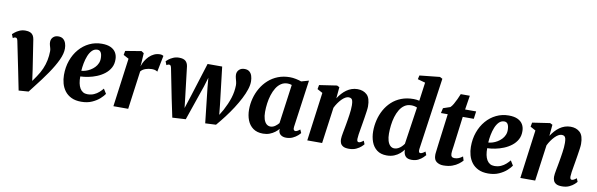

<svg xmlns="http://www.w3.org/2000/svg" viewBox="-53 -1320 5702 1834"><g transform="rotate(10 2798.5 -403.0)"><path d="M62 -455Q59 -470 53.8 -476.8Q48.5 -483.5 40.5 -483.5Q32 -483.5 26 -480.8Q20 -478 14.5 -474L0 -509.5Q5 -514.5 21.8 -528.2Q38.5 -542 64.5 -553.8Q90.5 -565.5 122 -565.5Q150.5 -565.5 168.5 -557.5Q186.5 -549.5 196.2 -534.2Q206 -519 209.5 -497L253.5 -211.5L276.5 -46L234.5 -54L304.5 -155Q333.5 -197.5 351.5 -239Q369.5 -280.5 378.2 -323.8Q387 -367 387.5 -412.5Q387.5 -427.5 383.5 -441Q379.5 -454.5 375.5 -469Q371.5 -483.5 371.5 -499.5Q371.5 -527.5 390.5 -546.5Q409.5 -565.5 441.5 -565.5Q471 -565.5 488.8 -550.8Q506.5 -536 514.5 -512.2Q522.5 -488.5 522.5 -462Q523 -413 493.8 -350Q464.5 -287 412.8 -211.5Q361 -136 293 -50L252 3L156.5 10L120 -171.5Z M984 -103.5Q970.5 -82.5 940.8 -55.5Q911 -28.5 866.2 -8.5Q821.5 11.5 762.5 11.5Q706 11.5 666.8 -7.5Q627.5 -26.5 603.2 -58.5Q579 -90.5 568 -130.5Q557 -170.5 557 -211.5Q556.5 -288 579.8 -353Q603 -418 644.5 -466.2Q686 -514.5 742 -541.5Q798 -568.5 863 -568.5Q916 -568.5 949.5 -552.5Q983 -536.5 999.2 -508.8Q1015.5 -481 1016 -446.5Q1017.5 -398.5 997.8 -362.5Q978 -326.5 944.8 -300.8Q911.5 -275 871 -258.5Q830.5 -242 789.2 -234Q748 -226 713 -225Q712.5 -189 718.2 -160.2Q724 -131.5 736 -111.2Q748 -91 766.2 -80.2Q784.5 -69.5 808 -69.5Q844.5 -69.5 872 -81.8Q899.5 -94 920 -112.5Q940.5 -131 955.5 -149.5ZM830.5 -505Q800.5 -505 779.2 -483.5Q758 -462 744.2 -427.8Q730.5 -393.5 723 -354.5Q715.5 -315.5 713.5 -280Q732.5 -281 755 -288Q777.5 -295 799.2 -308Q821 -321 839 -339.5Q857 -358 867.2 -382.2Q877.5 -406.5 876 -435.5Q875 -470 863.5 -487.5Q852 -505 830.5 -505Z M1074 0 1137.5 -471.5 1085.5 -499.5 1093 -539.5 1247 -565 1271.5 -549 1266 -458.5 1262.5 -419.5Q1271 -447 1286.2 -473Q1301.5 -499 1322.8 -520Q1344 -541 1370.2 -553.2Q1396.5 -565.5 1427 -565.5Q1439.5 -565.5 1448.2 -562.2Q1457 -559 1461 -556L1429.5 -397.5Q1426 -401.5 1412.2 -407.2Q1398.5 -413 1376 -413Q1360 -413 1344.2 -410.2Q1328.5 -407.5 1314.2 -402.5Q1300 -397.5 1288.2 -389.8Q1276.5 -382 1268 -371.5L1217.5 0Z M1647 10 1609.5 -168.5 1552.5 -455Q1549 -471 1544 -477.2Q1539 -483.5 1531 -483.5Q1522 -483.5 1516.8 -480.8Q1511.5 -478 1504.5 -474L1490.5 -509.5Q1495.5 -515.5 1512.5 -529Q1529.5 -542.5 1555.5 -554Q1581.5 -565.5 1612 -565.5Q1654.5 -565.5 1674.8 -548Q1695 -530.5 1700 -497L1735 -202L1746.5 -101L1788 -229L1890 -553.5H2031.5L2074.5 -188L2084 -94L2117 -149Q2134 -181 2147.8 -212.5Q2161.5 -244 2171.5 -275.2Q2181.5 -306.5 2186.5 -337.8Q2191.5 -369 2192 -400Q2192 -417 2187.8 -434Q2183.5 -451 2179 -468Q2174.5 -485 2174.5 -501.5Q2174.5 -529 2194 -548.5Q2213.5 -568 2247 -568Q2277 -568 2294.5 -553.2Q2312 -538.5 2319.5 -514.8Q2327 -491 2327.5 -463.5Q2328.5 -428 2314.2 -383.8Q2300 -339.5 2274.8 -290.8Q2249.5 -242 2216.8 -191Q2184 -140 2146.2 -90.5Q2108.5 -41 2070 4L1966 9L1928 -334.5L1920 -425L1892.5 -334.5L1776.5 2.5Z M2807.5 -105.5Q2805 -85 2810.5 -76.5Q2816 -68 2826.5 -68Q2834 -68 2844.5 -73Q2855 -78 2871 -91L2885 -59Q2879.5 -50.5 2861 -33.8Q2842.5 -17 2814.2 -3.5Q2786 10 2750 10Q2718.5 10 2698 -5.2Q2677.5 -20.5 2675.5 -50.5L2677 -63.5Q2661.5 -45 2639.5 -28.2Q2617.5 -11.5 2589.2 -0.8Q2561 10 2525.5 10Q2467 10 2429.2 -17.5Q2391.5 -45 2373.5 -91.2Q2355.5 -137.5 2355.5 -193.5Q2355.5 -249 2369.8 -303Q2384 -357 2411.8 -404.5Q2439.5 -452 2479.8 -488.2Q2520 -524.5 2572.2 -545Q2624.5 -565.5 2687.5 -565.5Q2715.5 -565.5 2746.8 -559Q2778 -552.5 2799 -544.5L2871.5 -565ZM2716.5 -495.5Q2707.5 -499 2697.2 -500.8Q2687 -502.5 2676 -502.5Q2640.5 -502.5 2613 -484.2Q2585.5 -466 2566 -434.5Q2546.5 -403 2534 -363.5Q2521.5 -324 2515.8 -281.2Q2510 -238.5 2510 -198Q2510 -157 2519.2 -128Q2528.5 -99 2545.2 -84Q2562 -69 2584.5 -69Q2596.5 -69 2607.8 -73Q2619 -77 2629 -83.8Q2639 -90.5 2647.8 -99Q2656.5 -107.5 2664.5 -116.5Z M3158 -444Q3175 -470.5 3194.8 -492.5Q3214.5 -514.5 3237.8 -531Q3261 -547.5 3287.5 -556.5Q3314 -565.5 3343.5 -565.5Q3399.5 -565.5 3434.5 -533Q3469.5 -500.5 3469.5 -420Q3469.5 -403.5 3465.2 -372.8Q3461 -342 3455.5 -308Q3450 -274 3445.5 -247Q3441.5 -222 3436.5 -194.2Q3431.5 -166.5 3427.8 -141Q3424 -115.5 3423.5 -97Q3423.5 -79 3429 -73.5Q3434.5 -68 3441.5 -68Q3450 -68 3460 -73Q3470 -78 3486.5 -91L3499.5 -58.5Q3494.5 -51 3476.8 -34.5Q3459 -18 3429.5 -4Q3400 10 3359 10Q3321.5 10 3302.2 -1.5Q3283 -13 3276.2 -30.8Q3269.5 -48.5 3269.5 -67.5Q3269.5 -79.5 3271.8 -96.2Q3274 -113 3278 -133.5Q3282 -154 3286 -175.5Q3290 -197 3293.5 -217Q3297 -237.5 3301 -261.2Q3305 -285 3308.5 -310Q3312 -335 3314.2 -359Q3316.5 -383 3316 -404Q3315.5 -432 3311.2 -447Q3307 -462 3297.5 -468Q3288 -474 3273 -474Q3257 -474 3240 -464Q3223 -454 3206.2 -436.8Q3189.5 -419.5 3174 -397.2Q3158.5 -375 3146.5 -350L3098.5 0H2954.5L3017.5 -471.5L2966 -499.5L2973.5 -540L3144 -565.5L3168 -553.5Z M4023.5 -105.5Q4021 -87.5 4024.8 -77.8Q4028.5 -68 4039.5 -68Q4047 -68 4057.2 -72.8Q4067.5 -77.5 4085 -91L4098.5 -58.5Q4092.5 -51.5 4075.8 -34.8Q4059 -18 4031.8 -4Q4004.5 10 3967 10Q3928.5 10 3910 -8.5Q3891.5 -27 3888.5 -61L3888 -75Q3874 -55 3851.5 -35.5Q3829 -16 3797.5 -3Q3766 10 3725.5 10Q3667 10 3630 -18.5Q3593 -47 3576 -93.8Q3559 -140.5 3559 -195.5Q3559 -250.5 3572 -304.2Q3585 -358 3611 -405Q3637 -452 3676 -488.2Q3715 -524.5 3767.8 -545Q3820.5 -565.5 3887 -565.5Q3899.5 -565.5 3914.2 -563.8Q3929 -562 3942.5 -559L3967 -738.5L3893 -759L3901.5 -796.5L4097.5 -817L4123 -803.5ZM3932 -491Q3920 -496.5 3905.8 -499.5Q3891.5 -502.5 3875.5 -502.5Q3838 -502.5 3810.5 -484Q3783 -465.5 3764 -433.8Q3745 -402 3733.2 -362.8Q3721.5 -323.5 3716.5 -281.2Q3711.5 -239 3711.5 -200Q3711.5 -161 3720.2 -131.2Q3729 -101.5 3745.8 -85.2Q3762.5 -69 3785.5 -69Q3805 -69 3822.5 -78Q3840 -87 3854.5 -101.2Q3869 -115.5 3878.5 -130Z M4340.5 -186.5Q4338 -170 4336.2 -157.5Q4334.5 -145 4333.5 -134.8Q4332.5 -124.5 4332.5 -115Q4332.5 -96 4341.2 -86.5Q4350 -77 4367.5 -77Q4390 -77 4409.2 -85Q4428.5 -93 4446.5 -107.5L4458.5 -69Q4444.5 -53 4420.2 -34.5Q4396 -16 4360.2 -3Q4324.5 10 4274.5 10Q4237.5 10 4209.8 -9.2Q4182 -28.5 4182.5 -76.5Q4182.5 -80 4182.8 -85.5Q4183 -91 4184.5 -102.2Q4186 -113.5 4188.2 -133.2Q4190.5 -153 4194.5 -184.5L4232.5 -479H4166.5L4177.5 -528L4245.5 -551Q4259 -563 4273 -587Q4287 -611 4299.5 -638.5Q4312 -666 4321.5 -689.5H4409.5L4388 -552.5H4495L4485 -479H4378Z M4931 -103.5Q4917.5 -82.5 4887.8 -55.5Q4858 -28.5 4813.2 -8.5Q4768.5 11.5 4709.5 11.5Q4653 11.5 4613.8 -7.5Q4574.5 -26.5 4550.2 -58.5Q4526 -90.5 4515 -130.5Q4504 -170.5 4504 -211.5Q4503.5 -288 4526.8 -353Q4550 -418 4591.5 -466.2Q4633 -514.5 4689 -541.5Q4745 -568.5 4810 -568.5Q4863 -568.5 4896.5 -552.5Q4930 -536.5 4946.2 -508.8Q4962.5 -481 4963 -446.5Q4964.5 -398.5 4944.8 -362.5Q4925 -326.5 4891.8 -300.8Q4858.5 -275 4818 -258.5Q4777.5 -242 4736.2 -234Q4695 -226 4660 -225Q4659.5 -189 4665.2 -160.2Q4671 -131.5 4683 -111.2Q4695 -91 4713.2 -80.2Q4731.5 -69.5 4755 -69.5Q4791.5 -69.5 4819 -81.8Q4846.5 -94 4867 -112.5Q4887.5 -131 4902.5 -149.5ZM4777.5 -505Q4747.5 -505 4726.2 -483.5Q4705 -462 4691.2 -427.8Q4677.5 -393.5 4670 -354.5Q4662.5 -315.5 4660.5 -280Q4679.5 -281 4702 -288Q4724.5 -295 4746.2 -308Q4768 -321 4786 -339.5Q4804 -358 4814.2 -382.2Q4824.5 -406.5 4823 -435.5Q4822 -470 4810.5 -487.5Q4799 -505 4777.5 -505Z M5224.5 -444Q5241.5 -470.5 5261.2 -492.5Q5281 -514.5 5304.2 -531Q5327.5 -547.5 5354 -556.5Q5380.5 -565.5 5410 -565.5Q5466 -565.5 5501 -533Q5536 -500.5 5536 -420Q5536 -403.5 5531.8 -372.8Q5527.5 -342 5522 -308Q5516.5 -274 5512 -247Q5508 -222 5503 -194.2Q5498 -166.5 5494.2 -141Q5490.5 -115.5 5490 -97Q5490 -79 5495.5 -73.5Q5501 -68 5508 -68Q5516.5 -68 5526.5 -73Q5536.5 -78 5553 -91L5566 -58.5Q5561 -51 5543.2 -34.5Q5525.5 -18 5496 -4Q5466.5 10 5425.5 10Q5388 10 5368.8 -1.5Q5349.5 -13 5342.8 -30.8Q5336 -48.5 5336 -67.5Q5336 -79.5 5338.2 -96.2Q5340.5 -113 5344.5 -133.5Q5348.5 -154 5352.5 -175.5Q5356.5 -197 5360 -217Q5363.5 -237.5 5367.5 -261.2Q5371.5 -285 5375 -310Q5378.5 -335 5380.8 -359Q5383 -383 5382.5 -404Q5382 -432 5377.8 -447Q5373.5 -462 5364 -468Q5354.5 -474 5339.5 -474Q5323.5 -474 5306.5 -464Q5289.5 -454 5272.8 -436.8Q5256 -419.5 5240.5 -397.2Q5225 -375 5213 -350L5165 0H5021L5084 -471.5L5032.5 -499.5L5040 -540L5210.5 -565.5L5234.5 -553.5Z"/></g></svg>

Font: Merriweather 24pt ExtraBold
Style: Italic
Weight: 800
Italic angle: -7.8°
Version: Version 2.101